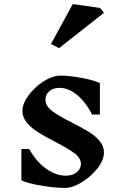

<svg xmlns="http://www.w3.org/2000/svg" viewBox="-20 -912 599 942"><path d="M251 -216Q199 -243 167 -263Q135 -283 112.5 -309.5Q90 -336 90 -367Q90 -403 120 -444Q150 -485 194 -513Q238 -541 276 -541Q322 -541 382.5 -529.5Q443 -518 470 -504V-350H432Q400 -412 358 -446.5Q316 -481 272 -481Q241 -481 222 -464.5Q203 -448 203 -423Q203 -392 235.5 -367.5Q268 -343 334 -310Q385 -284 416 -265Q447 -246 468.5 -220.5Q490 -195 490 -164Q490 -127 458.5 -86.5Q427 -46 381.5 -18Q336 10 298 10Q249 10 181.5 -1.5Q114 -13 85 -27V-181H123Q158 -119 206 -84.5Q254 -50 303 -50Q336 -50 356.5 -67Q377 -84 377 -108Q377 -136 346 -159.5Q315 -183 251 -216ZM490 -849 270 -676 230 -696 337 -892 471 -873Z"/></svg>

Font: Inknut
Style: Antiqua
Weight: 400
Designer: Claus Eggers Srensen
Foundry: Claus Eggers Srensen
Version: Version 1.000; ttfautohint (v1.2) -l 7 -r 28 -G 50 -x 13 -D 